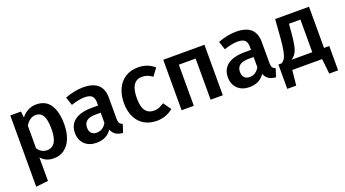

<svg xmlns="http://www.w3.org/2000/svg" viewBox="-57 -1108 3398 1891"><g transform="rotate(-20 1642.0 -163.0)"><path d="M545 -266Q545 -184 520.5 -120.5Q496 -57 448.5 -21Q401 15 336 15Q252 15 203 -43V204L75 218V-529H187L194 -464Q225 -504 265 -524Q305 -544 349 -544Q449 -544 497 -471Q545 -398 545 -266ZM411 -265Q411 -362 386 -405Q361 -448 311 -448Q279 -448 251 -428.5Q223 -409 203 -376V-138Q240 -83 300 -83Q411 -83 411 -265Z M1087 -72 1060 13Q1014 9 986 -9Q958 -27 943 -65Q890 15 784 15Q706 15 660 -30Q614 -75 614 -148Q614 -234 676 -279.5Q738 -325 854 -325H921V-355Q921 -406 897.5 -426.5Q874 -447 822 -447Q765 -447 681 -419L652 -506Q751 -544 843 -544Q1047 -544 1047 -362V-140Q1047 -109 1056.5 -94.5Q1066 -80 1087 -72ZM921 -143V-250H868Q744 -250 744 -158Q744 -120 763 -99Q782 -78 819 -78Q884 -78 921 -143Z M1587 -482 1530 -405Q1503 -425 1478 -434Q1453 -443 1423 -443Q1304 -443 1304 -262Q1304 -170 1335 -129.5Q1366 -89 1423 -89Q1451 -89 1474.5 -98Q1498 -107 1530 -127L1587 -46Q1512 15 1416 15Q1340 15 1284 -18.5Q1228 -52 1198 -114Q1168 -176 1168 -260Q1168 -344 1198 -408.5Q1228 -473 1284 -508.5Q1340 -544 1415 -544Q1467 -544 1508.5 -529Q1550 -514 1587 -482Z M1982 -431H1806V0H1678V-529H2110V0H1982Z M2690 -72 2663 13Q2617 9 2589 -9Q2561 -27 2546 -65Q2493 15 2387 15Q2309 15 2263 -30Q2217 -75 2217 -148Q2217 -234 2279 -279.5Q2341 -325 2457 -325H2524V-355Q2524 -406 2500.5 -426.5Q2477 -447 2425 -447Q2368 -447 2284 -419L2255 -506Q2354 -544 2446 -544Q2650 -544 2650 -362V-140Q2650 -109 2659.5 -94.5Q2669 -80 2690 -72ZM2524 -143V-250H2471Q2347 -250 2347 -158Q2347 -120 2366 -99Q2385 -78 2422 -78Q2487 -78 2524 -143Z M3261 -97V158H3168L3151 0H2838L2822 158H2728V-97H2763Q2784 -111 2796.5 -131.5Q2809 -152 2819.5 -201Q2830 -250 2837 -342L2851 -529H3206V-97ZM3083 -439H2963L2956 -355Q2949 -269 2939 -220Q2929 -171 2912 -143.5Q2895 -116 2865 -97H3083Z"/></g></svg>

Font: Fira Sans Medium
Style: Regular
Weight: 500
Designer: bBox Type GmbH & Carrois Corporate GbR & Edenspiekermann AG
Foundry: bBox Type GmbH & Carrois Corporate GbR & Edenspiekermann AG
Version: Version 4.301